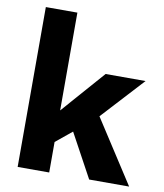

<svg xmlns="http://www.w3.org/2000/svg" viewBox="-85 -829 769 899"><g transform="rotate(10 300.0 -380.0)"><path d="M396 -300 590 0H400L287 -208L210 -145V0H60V-760H210V-295L390 -500H580Z"/></g></svg>

Font: Goli Bold
Style: Regular
Weight: 700
Designer: jaikishan Patel
Foundry: MagicType
Version: Version 1.000